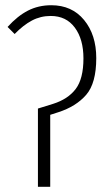

<svg xmlns="http://www.w3.org/2000/svg" viewBox="-20 -714 414 734"><path d="M125 -299 183 -317Q240 -335 269.5 -374Q299 -413 299 -491Q299 -564 266 -608.5Q233 -653 174 -653Q135 -653 102 -635.5Q69 -618 36 -584L9 -611Q47 -653 87 -673.5Q127 -694 176 -694Q255 -694 301.5 -637.5Q348 -581 348 -492Q348 -396 309.5 -351.5Q271 -307 203 -285L172 -275V0H125Z"/></svg>

Font: Fira Sans Extra Condensed ExtraLight
Style: Regular
Weight: 275
Width: 1
Designer: Carrois Corporate & Edenspiekermann AG
Foundry: Carrois Corporate GbR & Edenspiekermann AG
Version: Version 4.203